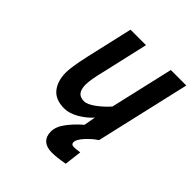

<svg xmlns="http://www.w3.org/2000/svg" viewBox="-197 -623 956 956"><g transform="rotate(45 281.0 -145.0)"><path d="M364 97Q364 104 368.5 108.5Q373 113 382 113Q396 113 424 109L413 200Q358 210 324 210Q287 210 267 191.5Q247 173 247 139Q247 104 276 66Q305 28 342 -3L353 -65Q328 -36 288.5 -12.5Q249 11 212 11Q151 11 121.5 -25.5Q92 -62 92 -123Q92 -160 112 -251L169 -500H278L223 -259Q204 -183 204 -149Q204 -117 216.5 -100.5Q229 -84 257 -84Q280 -84 314.5 -109.5Q349 -135 376 -166L453 -500H562L447 0Q422 15 393 46Q364 77 364 97Z"/></g></svg>

Font: Cairo SemiBold
Style: Italic
Weight: 600
Italic angle: -13°
Designer: Mohamed Gaber, Accademia di Belle Arti di Urbino and others
Foundry: Kief Type Foundry, Accademia di Belle Arti di Urbino and others
Version: Version 3.011